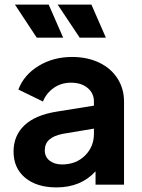

<svg xmlns="http://www.w3.org/2000/svg" viewBox="-20 -804 620 836"><path d="M39 -144Q39 -213 86 -258Q133 -303 227 -318L389 -344V-362Q389 -398 361.5 -421Q334 -444 289 -444Q247 -444 214.5 -421.5Q182 -399 167 -362L60 -414Q84 -478 148 -517Q212 -556 294 -556Q360 -556 411.5 -531.5Q463 -507 491.5 -462.5Q520 -418 520 -362V0H396V-58Q332 12 226 12Q140 12 89.5 -30Q39 -72 39 -144ZM250 -88Q311 -88 350 -126.5Q389 -165 389 -222V-244L252 -221Q213 -213 194 -195.5Q175 -178 175 -149Q175 -121 196 -104.5Q217 -88 250 -88ZM231 -784H378L441 -640H327ZM192 -784 255 -640H140L45 -784Z"/></svg>

Font: Evergrow Sans
Style: Bold
Weight: 700
Foundry: 10Web
Version: Version 1.000